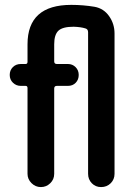

<svg xmlns="http://www.w3.org/2000/svg" viewBox="-20 -760 540 780"><path d="M64.5 -411.1Q45.9 -411.1 32.7 -423.8Q19.5 -436.5 19.5 -455.6Q19.5 -474.6 32.2 -487.3Q44.9 -500 64.5 -500H84Q91.8 -500 91.8 -508.8V-580.1Q91.8 -740.2 269.5 -740.2Q317.4 -740.2 364.3 -732.4Q401.4 -725.6 423.3 -694.3Q445.3 -663.1 445.3 -624V-53.7Q445.3 -31.2 429.7 -15.6Q414.1 0 390.6 0Q368.2 0 353 -15.6Q337.9 -31.2 337.9 -53.7V-628.9Q337.9 -641.6 327.1 -644.5Q308.6 -650.4 279.3 -651.4Q234.4 -651.4 217.3 -635.3Q200.2 -619.1 200.2 -580.1V-510.7Q200.2 -500 210.9 -500H255.9Q274.4 -500 287.1 -487.3Q299.8 -474.6 299.8 -455.6Q299.8 -436.5 287.6 -423.8Q275.4 -411.1 255.9 -411.1H210.9Q200.2 -411.1 200.2 -400.4V-53.7Q200.2 -31.2 184.1 -15.6Q168 0 146 0Q124 0 107.9 -16.1Q91.8 -32.2 91.8 -53.7V-402.3Q91.8 -411.1 84 -411.1Z"/></svg>

Font: Rounded-X Mgen+ 1m medium
Style: Regular
Weight: 500
Designer: [Source Han Sans]
Ryoko NISHIZUKA  (kana & ideographs); Paul D. Hunt (Latin, Greek & Cyrillic); Wenlong ZHANG  (bopomofo
Version: Version 1.059.20150602